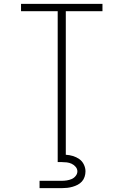

<svg xmlns="http://www.w3.org/2000/svg" viewBox="-20 -755 640 995"><path d="M279 0V-697H89V-735H511V-697H321V0ZM185 220V182H300Q313 182 326 180Q339 178 351 173Q363 168 372 157Q381 146 381 133Q381 120 372 109.5Q363 99 351 93.5Q339 88 326 86.5Q313 85 300 85H279V0H321V47Q340 48 358 53.5Q376 59 391 69.5Q406 80 414.5 97.5Q423 115 423 133Q423 147 418.5 161Q414 175 404.5 185.5Q395 196 382.5 202.5Q370 209 356 213Q342 217 328 218.5Q314 220 300 220Z"/></svg>

Font: Iosevka Aile Extralight
Style: Regular
Weight: 200
Designer: Belleve Invis
Foundry: Belleve Invis
Version: Version 31.1.0; ttfautohint (v1.8.4)